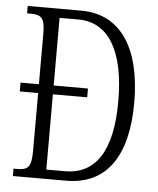

<svg xmlns="http://www.w3.org/2000/svg" viewBox="-52 -759 659 803"><g transform="rotate(5 278.0 -357.0)"><path d="M32 0H256C429 0 511 -131 511 -350C511 -580 421 -714 257 -714H32V-683H46C89 -683 107 -673 107 -607V-392H30V-355H107V-111C107 -42 91 -31 47 -31H32ZM247 -39H169V-355H313V-392H169V-676H248C378 -676 444 -556 444 -350C444 -144 378 -39 247 -39Z"/></g></svg>

Font: Noto Serif Armenian ExtraCondensed Light
Style: Regular
Weight: 300
Width: 2
Designer: Monotype Design Team
Foundry: Monotype Imaging Inc.
Version: Version 2.008